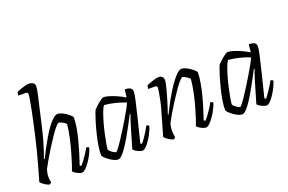

<svg xmlns="http://www.w3.org/2000/svg" viewBox="-100 -1154 2261 1508"><g transform="rotate(-20 1030.0 -400.0)"><path d="M98 0Q92 0 81 -5Q70 -10 58.5 -17.5Q47 -25 38 -33Q29 -41 27 -46Q33 -65 41 -94Q49 -123 58.5 -156.5Q68 -190 77 -223Q86 -256 93 -284Q106 -334 118.5 -389Q131 -444 143 -498Q155 -552 164 -598.5Q173 -645 178.5 -678Q184 -711 184 -724Q184 -733 178.5 -736.5Q173 -740 163 -740H104Q104 -746 106 -756Q108 -766 110 -770Q133 -780 152.5 -786.5Q172 -793 188 -796.5Q204 -800 215 -800Q232 -800 247 -791Q262 -782 262 -761Q262 -753 259.5 -736Q257 -719 251 -693L194 -444Q183 -396 169.5 -347.5Q156 -299 143.5 -261Q131 -223 123 -204L128 -200Q145 -234 166 -274Q187 -314 210.5 -354Q234 -394 258 -427Q282 -460 304.5 -480Q327 -500 345 -500Q359 -500 377 -492Q395 -484 412.5 -472Q430 -460 442 -448.5Q454 -437 456 -431Q456 -393 448 -346Q440 -299 427.5 -251Q415 -203 402.5 -161.5Q390 -120 380.5 -92.5Q371 -65 369 -59L380 -52Q389 -60 405.5 -81.5Q422 -103 439 -129Q456 -155 467 -175Q474 -175 480 -172Q486 -169 488 -164Q482 -143 468 -115Q454 -87 436 -61Q418 -35 400 -17.5Q382 0 368 0Q359 0 343 -6.5Q327 -13 313.5 -22Q300 -31 297 -38Q302 -49 314.5 -86.5Q327 -124 342 -177Q357 -230 370 -288Q383 -346 388 -399Q380 -409 368.5 -416Q357 -423 346 -427.5Q335 -432 330 -432Q321 -432 301.5 -409Q282 -386 257 -349.5Q232 -313 205.5 -270.5Q179 -228 156 -188.5Q133 -149 118 -120Q113 -104 110.5 -89.5Q108 -75 108 -60Q108 -51 109 -39.5Q110 -28 113 -13Q112 -11 109 -7.5Q106 -4 98 0Z M671 0Q655 0 636 -9Q617 -18 599 -31Q581 -44 569 -56.5Q557 -69 555 -75Q554 -112 561.5 -157.5Q569 -203 580.5 -249.5Q592 -296 604 -335.5Q616 -375 625.5 -401Q635 -427 639 -431Q645 -437 657 -448.5Q669 -460 683 -472Q697 -484 709.5 -492Q722 -500 729 -500Q745 -500 774 -491.5Q803 -483 836.5 -468Q870 -453 899 -435L906 -500Q938 -500 953 -490.5Q968 -481 968 -459Q968 -441 955.5 -384.5Q943 -328 922 -244Q901 -160 876 -59L887 -52Q896 -61 911 -82Q926 -103 942 -128.5Q958 -154 969 -175Q977 -175 983 -171.5Q989 -168 990 -164Q984 -143 970.5 -115Q957 -87 940 -61Q923 -35 905.5 -17.5Q888 0 874 0Q864 0 847.5 -6.5Q831 -13 817.5 -22Q804 -31 801 -37L852 -210Q858 -231 864.5 -250.5Q871 -270 876 -284Q881 -298 883 -301L877 -304Q859 -270 837.5 -229Q816 -188 792.5 -147.5Q769 -107 747 -73.5Q725 -40 705 -20Q685 0 671 0ZM675 -60Q679 -60 694 -79Q709 -98 730 -129.5Q751 -161 775 -199Q799 -237 821.5 -275Q844 -313 862 -345Q880 -377 888 -397Q850 -413 804 -424.5Q758 -436 712 -440Q700 -427 687.5 -393Q675 -359 662.5 -315.5Q650 -272 640.5 -228Q631 -184 625 -149.5Q619 -115 619 -101Q627 -86 647 -73Q667 -60 675 -60Z M1135 0Q1129 0 1118 -5Q1107 -10 1095 -17.5Q1083 -25 1074 -33Q1065 -41 1063 -46Q1066 -59 1075 -90.5Q1084 -122 1097 -165.5Q1110 -209 1123 -257Q1133 -291 1140 -326.5Q1147 -362 1151.5 -388.5Q1156 -415 1156 -422Q1156 -433 1150 -436.5Q1144 -440 1133 -440H1081Q1081 -448 1082.5 -456Q1084 -464 1087 -470Q1105 -478 1123.5 -484.5Q1142 -491 1159 -495.5Q1176 -500 1189 -500Q1208 -500 1218.5 -489.5Q1229 -479 1229 -459Q1229 -450 1224.5 -428.5Q1220 -407 1212 -377.5Q1204 -348 1194.5 -315.5Q1185 -283 1175 -252.5Q1165 -222 1157 -199L1161 -195Q1178 -230 1199.5 -270.5Q1221 -311 1245.5 -351.5Q1270 -392 1294.5 -425.5Q1319 -459 1341 -479.5Q1363 -500 1381 -500Q1395 -500 1413 -492Q1431 -484 1448.5 -472Q1466 -460 1478.5 -448.5Q1491 -437 1492 -431Q1492 -393 1484 -346Q1476 -299 1464 -251.5Q1452 -204 1439 -162.5Q1426 -121 1417 -93Q1408 -65 1406 -59L1417 -52Q1426 -59 1443 -81.5Q1460 -104 1477 -130.5Q1494 -157 1503 -175Q1512 -175 1518 -171Q1524 -167 1525 -164Q1519 -143 1505 -115.5Q1491 -88 1473 -61.5Q1455 -35 1437 -17.5Q1419 0 1405 0Q1395 0 1379 -6.5Q1363 -13 1349.5 -22Q1336 -31 1333 -38Q1338 -49 1350.5 -86Q1363 -123 1378 -176Q1393 -229 1405.5 -287.5Q1418 -346 1423 -400Q1415 -410 1403.5 -418Q1392 -426 1381.5 -431Q1371 -436 1365 -436Q1357 -436 1337.5 -414Q1318 -392 1293 -356Q1268 -320 1242 -279Q1216 -238 1192.5 -198.5Q1169 -159 1154 -130Q1149 -114 1146.5 -97.5Q1144 -81 1144 -64Q1144 -52 1145.5 -40Q1147 -28 1150 -13Q1148 -10 1145.5 -7Q1143 -4 1135 0Z M1708 0Q1692 0 1673 -9Q1654 -18 1636 -31Q1618 -44 1606 -56.5Q1594 -69 1592 -75Q1591 -112 1598.5 -157.5Q1606 -203 1617.5 -249.5Q1629 -296 1641 -335.5Q1653 -375 1662.5 -401Q1672 -427 1676 -431Q1682 -437 1694 -448.5Q1706 -460 1720 -472Q1734 -484 1746.5 -492Q1759 -500 1766 -500Q1782 -500 1811 -491.5Q1840 -483 1873.5 -468Q1907 -453 1936 -435L1943 -500Q1975 -500 1990 -490.5Q2005 -481 2005 -459Q2005 -441 1992.5 -384.5Q1980 -328 1959 -244Q1938 -160 1913 -59L1924 -52Q1933 -61 1948 -82Q1963 -103 1979 -128.5Q1995 -154 2006 -175Q2014 -175 2020 -171.5Q2026 -168 2027 -164Q2021 -143 2007.5 -115Q1994 -87 1977 -61Q1960 -35 1942.5 -17.5Q1925 0 1911 0Q1901 0 1884.5 -6.5Q1868 -13 1854.5 -22Q1841 -31 1838 -37L1889 -210Q1895 -231 1901.5 -250.5Q1908 -270 1913 -284Q1918 -298 1920 -301L1914 -304Q1896 -270 1874.5 -229Q1853 -188 1829.5 -147.5Q1806 -107 1784 -73.5Q1762 -40 1742 -20Q1722 0 1708 0ZM1712 -60Q1716 -60 1731 -79Q1746 -98 1767 -129.5Q1788 -161 1812 -199Q1836 -237 1858.5 -275Q1881 -313 1899 -345Q1917 -377 1925 -397Q1887 -413 1841 -424.5Q1795 -436 1749 -440Q1737 -427 1724.5 -393Q1712 -359 1699.5 -315.5Q1687 -272 1677.5 -228Q1668 -184 1662 -149.5Q1656 -115 1656 -101Q1664 -86 1684 -73Q1704 -60 1712 -60Z"/></g></svg>

Font: Texturina 12pt Thin
Style: Italic
Weight: 250
Italic angle: -11°
Designer: Guillermo Torres Carreño
Foundry: Omnibus-Type
Version: Version 1.002